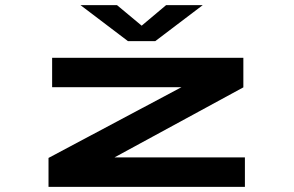

<svg xmlns="http://www.w3.org/2000/svg" viewBox="-20 -724 1140 744"><path d="M168 0V-112L683 -386H182V-500H923V-385.5L423.5 -114H929V0ZM292 -704H433.5L529 -624.5L623.5 -704H765.5L581.5 -564.5H476Z"/></svg>

Font: Trispace Expanded SemiBold
Style: Regular
Weight: 600
Width: 7
Designer: Tyler Finck
Foundry: Etcetera Type Company
Version: Version 1.210; ttfautohint (v1.8.3)